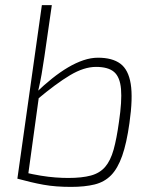

<svg xmlns="http://www.w3.org/2000/svg" viewBox="-20 -720 604 752"><path d="M364 -494Q420 -494 451.5 -470.5Q483 -447 492 -391.5Q501 -336 487 -238Q476 -159 458.5 -109.5Q441 -60 415 -33.5Q389 -7 350.5 2.5Q312 12 258 12Q229 12 202 10Q175 8 150 3.5Q125 -1 100 -7Q75 -13 49 -20L75 -45Q109 -37 139.5 -32Q170 -27 197 -25Q224 -23 247 -23Q301 -23 336 -32.5Q371 -42 392 -66.5Q413 -91 425 -134Q437 -177 446 -243Q458 -324 454 -371Q450 -418 427 -438Q404 -458 356 -458Q309 -458 254.5 -425.5Q200 -393 125 -330L119 -355Q152 -387 184 -412.5Q216 -438 246.5 -456Q277 -474 306.5 -484Q336 -494 364 -494ZM183 -700 154 -499Q148 -459 143 -429.5Q138 -400 130 -366L134 -353L88 -19L48 -20L144 -700Z"/></svg>

Font: Exo 2 ExtraLight
Style: Italic
Weight: 250
Italic angle: -8°
Designer: Natanael Gama
Foundry: Natanael Gama
Version: Version 2.010